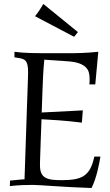

<svg xmlns="http://www.w3.org/2000/svg" viewBox="-20 -941 558 971"><path d="M394 -320.8Q364.7 -324.7 334.7 -327.6Q304.7 -330.6 277.3 -332.5Q250 -334.5 227.3 -335.7Q204.6 -336.9 189.9 -337.9Q188 -279.3 186 -231Q185.1 -210.4 184.6 -189.9Q184.1 -169.4 183.3 -152.1Q182.6 -134.8 182.4 -122.6Q182.1 -110.4 182.1 -106Q182.1 -80.6 189 -65.4Q195.8 -50.3 209.7 -42.5Q223.6 -34.7 244.1 -32.2Q264.6 -29.8 292 -29.8Q331.1 -29.8 358.6 -34.7Q386.2 -39.6 405.5 -52.7Q424.8 -65.9 437 -89.1Q449.2 -112.3 457 -148.9H487.8Q485.8 -135.7 481.9 -115.7Q478 -95.7 472.4 -73.5Q466.8 -51.3 459.2 -29.3Q451.7 -7.3 442.9 9.8Q391.1 8.3 344 5.6Q296.9 2.9 258.1 0.5Q219.2 -2 190.4 -3.9Q161.6 -5.9 147 -5.9Q122.1 -5.9 94.2 -4.9Q66.4 -3.9 29.8 0L30.8 -27.8Q43.5 -28.8 53.2 -29.8Q63 -30.8 71.3 -31.7Q79.6 -32.7 87.4 -33.2Q95.2 -33.7 104 -34.2Q108.9 -177.2 112.8 -293Q114.3 -342.3 116 -390.4Q117.7 -438.5 119.1 -477.5Q120.6 -516.6 121.3 -543Q122.1 -569.3 122.1 -575.2Q122.1 -597.2 119.4 -610.6Q116.7 -624 110.8 -631.6Q105 -639.2 95.7 -642.6Q86.4 -646 73.2 -647.9L53.2 -650.9V-679.2Q66.9 -677.2 87.9 -675.3Q106 -673.8 133.3 -672.9Q160.6 -671.9 200.2 -671.9H317.9Q337.4 -671.9 356 -672.1Q374.5 -672.4 393.6 -673.1Q412.6 -673.8 433.1 -675.3Q453.6 -676.8 477.1 -679.2L461.9 -514.2H432.1Q432.6 -523.9 432.9 -529.5Q433.1 -535.2 433.1 -538.3Q433.1 -541.5 433.1 -542.7Q433.1 -543.9 433.1 -544.9Q433.1 -561 429 -575.7Q424.8 -590.3 412.8 -601.8Q400.9 -613.3 379.6 -620.8Q358.4 -628.4 324.2 -630.9L204.1 -639.2Q200.2 -599.1 198 -557.9Q195.8 -516.6 194.8 -481.9L190.9 -372.1L398.9 -382.8ZM355 -754.9 157.2 -858.9Q169.4 -874 179.7 -889.6Q189.9 -905.3 199.2 -920.9L374 -778.8Z"/></svg>

Font: Simonetta
Style: Regular
Weight: 400
Version: Version 1.004